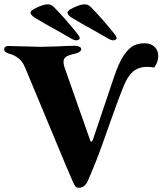

<svg xmlns="http://www.w3.org/2000/svg" viewBox="-20 -872 770 910"><path d="M320 -23Q298 -73 268 -146L98 -554Q78 -603 22 -618Q11 -622 5.5 -626Q0 -630 0 -639Q0 -646 5.5 -650Q11 -654 19 -654Q40 -654 98 -652Q152 -650 171 -650L251 -652Q299 -655 338 -655Q347 -655 356 -650.5Q365 -646 365 -640Q365 -625 337 -618Q305 -611 293 -603Q281 -595 281 -578Q281 -571 285 -555L407 -208Q408 -201 413 -201Q417 -201 420 -209L520 -506Q543 -575 567 -610Q591 -645 614 -656Q637 -667 665 -667Q695 -667 712.5 -650Q730 -633 730 -607Q730 -578 711 -552Q693 -555 677 -555Q637 -555 611 -533Q585 -511 567 -466Q546 -415 527.5 -363Q509 -311 502 -292Q466 -190 463 -182Q450 -146 435.5 -109Q421 -72 396 -14Q390 0 379 9Q368 18 355 18Q343 18 337 10.5Q331 3 326.5 -8Q322 -19 320 -23ZM358 -691Q358 -698 346 -713Q286 -788 234 -840Q220 -854 199 -851Q182 -849 152 -835Q122 -821 125 -810Q128 -799 145 -788Q193 -759 241 -733L318 -689Q326 -684 334 -682Q342 -680 345 -681Q358 -684 358 -691ZM533 -691Q533 -698 521 -713Q461 -788 409 -840Q395 -854 374 -851Q357 -849 327 -835Q297 -821 300 -810Q303 -799 320 -788Q368 -759 416 -733L493 -689Q501 -684 509 -682Q517 -680 520 -681Q533 -684 533 -691Z"/></svg>

Font: EB Garamond ExtraBold
Style: Regular
Weight: 800
Designer: Georg Duffner and Octavio Pardo
Foundry: Georg Duffner
Version: Version 1.000